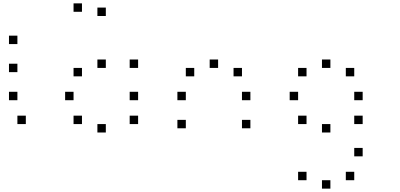

<svg xmlns="http://www.w3.org/2000/svg" viewBox="-20 -820 2373 1140"><path d="M133.3 -133.3V-83.3H83.3V-133.3ZM83.3 -275V-225H33.3V-275ZM83.3 -441.7V-391.7H33.3V-441.7ZM83.3 -608.3V-558.3H33.3V-608.3Z M800 -133.3V-83.3H750V-133.3ZM608.3 -83.3V-33.3H558.3V-83.3ZM466.7 -133.3V-83.3H416.7V-133.3ZM800 -275V-225H750V-275ZM416.7 -275V-225H366.7V-275ZM800 -466.7V-416.7H750V-466.7ZM608.3 -466.7V-416.7H558.3V-466.7ZM466.7 -416.7V-366.7H416.7V-416.7ZM608.3 -775V-725H558.3V-775ZM466.7 -800V-750H416.7V-800Z M1466.7 -108.3V-58.3H1416.7V-108.3ZM1083.3 -108.3V-58.3H1033.3V-108.3ZM1466.7 -275V-225H1416.7V-275ZM1083.3 -275V-225H1033.3V-275ZM1416.7 -416.7V-366.7H1366.7V-416.7ZM1275 -466.7V-416.7H1225V-466.7ZM1133.3 -416.7V-366.7H1083.3V-416.7Z M2083.3 200V250H2033.3V200ZM1941.7 250V300H1891.7V250ZM1800 200V250H1750V200ZM2133.3 58.3V108.3H2083.3V58.3ZM2133.3 -133.3V-83.3H2083.3V-133.3ZM1941.7 -83.3V-33.3H1891.7V-83.3ZM1800 -133.3V-83.3H1750V-133.3ZM2133.3 -275V-225H2083.3V-275ZM1750 -275V-225H1700V-275ZM2083.3 -416.7V-366.7H2033.3V-416.7ZM1941.7 -466.7V-416.7H1891.7V-466.7ZM1800 -416.7V-366.7H1750V-416.7Z"/></svg>

Font: 0xA000-Boxes
Style: Boxes
Weight: 400
Version: Version 0.1